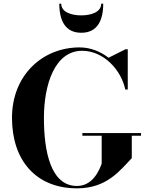

<svg xmlns="http://www.w3.org/2000/svg" viewBox="-20 -1019 804 1049"><path d="M314.5 -999H304C304 -903 339 -840 424 -840C509 -840 544 -903 544 -999H533C533 -952.5 477.5 -935 424 -935C370 -935 314.5 -952.5 314.5 -999ZM430 -292V-277.5H535.5V-125C520.5 -83 484.5 -3 400.5 -3C256.5 -3 220 -193 220 -375C220 -557 279.5 -741.5 428.5 -741.5C547 -741.5 642.5 -636 664.5 -530H678V-750H666L573 -703.5C528 -738.5 472.5 -760 415 -760C212 -760 45.5 -608 45.5 -375C45.5 -142 177.5 10 400.5 10C563.5 10 635 -87 700 -155V-277.5H750.5V-292Z"/></svg>

Font: Bodoni* 16pt
Style: Bold
Weight: 700
Version: Version 2.3